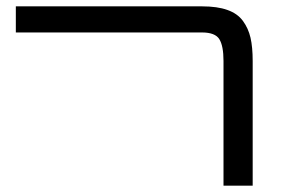

<svg xmlns="http://www.w3.org/2000/svg" viewBox="-20 -584 895 604"><path d="M683.1 0V-392.1Q683.1 -439.9 669.9 -460.9Q656.7 -481.9 615.2 -481.9H29.8V-564H616.2Q663.6 -564 695.3 -552.7Q727.1 -541.5 744.1 -518.3Q761.2 -495.1 768.1 -465.3Q774.9 -435.5 774.9 -392.1V0Z"/></svg>

Font: FiraGO
Style: Regular
Weight: 400
Designer: bBox Type
Foundry: bBox Type GmbH
Version: Version 1.001;PS 001.001;hotconv 1.0.88;makeotf.lib2.5.64775